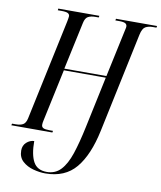

<svg xmlns="http://www.w3.org/2000/svg" viewBox="-122 -794 934 1114"><g transform="rotate(10 345.5 -236.5)"><path d="M221 241Q188 241 150.5 231Q113 221 87 197.5Q61 174 61 134Q61 104 81 86Q101 68 126 67Q126 147 149 189Q172 231 228 231Q278 231 310.5 196.5Q343 162 365 96Q387 30 407 -65L471 -367H224L158 -58Q155 -46 155 -34Q155 -21 165.5 -15.5Q176 -10 201 -10H223L221 0H-21L-18 -10H3Q30 -10 46 -19Q62 -28 68 -56L194 -649Q196 -660 197.5 -668.5Q199 -677 199 -681Q199 -692 189 -698Q179 -704 151 -704H129L130 -714H372L370 -704H350Q324 -704 307.5 -695Q291 -686 285 -656L225 -377H473L531 -648Q533 -659 535 -666.5Q537 -674 537 -680Q537 -692 527 -698Q517 -704 491 -704H468L470 -714H712L710 -704H690Q663 -704 645.5 -694Q628 -684 620 -646L496 -59Q465 88 401 164.5Q337 241 221 241Z"/></g></svg>

Font: Noto Serif Display ExtraCondensed
Style: Italic
Weight: 400
Width: 2
Italic angle: -12°
Designer: Monotype Design Team
Foundry: Monotype Imaging Inc.
Version: Version 2.009